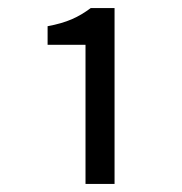

<svg xmlns="http://www.w3.org/2000/svg" viewBox="-20 -897 450 476"><path d="M192 -441H264V-877H205C174 -854 146 -841 98 -832V-786H192Z"/></svg>

Font: Spoqa Han Sans Neo Regular
Style: Regular
Weight: 400
Designer: [Spoqa Han Sans Neo] Dong-huui Kim  Younghwa Kang  Yujin Lee  [Noto Sans] Ryoko NISHIZUKA  (kana & ideographs); Paul D. 
Foundry: Spoqa (http://www.spoqa-han-sans.com)
Version: Version 1.000